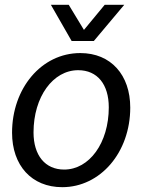

<svg xmlns="http://www.w3.org/2000/svg" viewBox="-20 -764 590 796"><path d="M238 12C396 12 520 -132 520 -318C520 -453 440 -544 313 -544C151 -544 30 -397 30 -214C30 -78 111 12 238 12ZM246 -61C167 -61 119 -120 119 -215C119 -363 200 -473 304 -473C384 -473 431 -414 431 -319C431 -171 350 -61 246 -61ZM277 -594H369L495 -744H414L328 -640L265 -744H191Z"/></svg>

Font: Ronzino Oblique
Style: Italic
Weight: 400
Italic angle: -8°
Designer: Nunzio Mazzaferro
Foundry: Collletttivo
Version: Version 1.000;Glyphs 3.3 (3337)